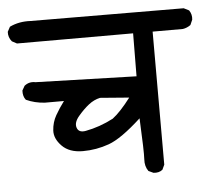

<svg xmlns="http://www.w3.org/2000/svg" viewBox="-46 -603 650 588"><g transform="rotate(-5 279.0 -309.5)"><path d="M403 -62 388 -69Q377 -84 378.5 -106Q380 -128 375 -232Q313 -175 274 -161Q235 -147 193.5 -147Q152 -147 129.5 -170Q107 -193 108.5 -218Q110 -243 122 -264Q134 -285 149 -305H90Q59 -307 33 -319Q24 -330 25 -348L33 -362Q48 -374 67 -370L377 -361L378 -493H21L6 -501Q-5 -514 -4 -531L4 -546Q33 -560 69 -558L539 -556L555 -548Q564 -535 562 -519L555 -503Q544 -495 531 -493H438V-84L431 -69Q420 -60 403 -62ZM293 -238Q317 -256 349 -298L260 -305Q241 -301 224.5 -288Q208 -275 191.5 -255.5Q175 -236 180.5 -220Q186 -204 207.5 -208Q229 -212 250.5 -219.5Q272 -227 293 -238Z"/></g></svg>

Font: NaniFont Regular
Style: Regular
Weight: 400
Designer: Nanigashitei
Version: Version 1.036